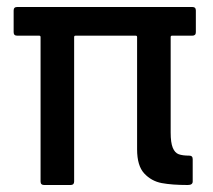

<svg xmlns="http://www.w3.org/2000/svg" viewBox="-20 -529 609 549"><path d="M530 -427H472Q468 -427 468 -423V-150Q468 -121 474 -106.5Q480 -92 491 -88Q502 -84 521 -84Q531 -84 531 -74V-10Q531 0 517 0Q472 0 442.5 -5.5Q413 -11 392.5 -33Q372 -55 372 -102V-423Q372 -427 368 -427H196Q192 -427 192 -423V-10Q192 0 182 0H106Q96 0 96 -10V-423Q96 -427 92 -427H29Q19 -427 19 -437V-499Q19 -509 29 -509H530Q540 -509 540 -499V-437Q540 -427 530 -427Z"/></svg>

Font: Barlow Semi Condensed Medium
Style: Regular
Weight: 500
Width: 4
Designer: Jeremy Tribby
Foundry: Tribby Type
Version: Version 1.422; ttfautohint (v1.8)